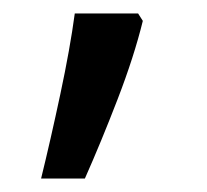

<svg xmlns="http://www.w3.org/2000/svg" viewBox="-20 -136 308 285"><path d="M185 -116 192 -105Q179 -52 154.5 11.5Q130 75 106 129H41Q55 72 69.5 4Q84 -64 91 -116Z"/></svg>

Font: Noto Sans Vithkuqi
Style: Regular
Weight: 400
Version: Version 1.001